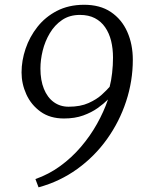

<svg xmlns="http://www.w3.org/2000/svg" viewBox="-20 -767 618 824"><path d="M145.5 37 132 1.5Q189 -18.5 238.2 -54.2Q287.5 -90 327.2 -136.5Q367 -183 396.2 -235.2Q425.5 -287.5 443.5 -340Q425.5 -322 399.2 -303.2Q373 -284.5 337.2 -271.5Q301.5 -258.5 254.5 -258.5Q194.5 -258.5 154 -287.8Q113.5 -317 93 -362.2Q72.5 -407.5 72.5 -456Q72.5 -507 89.8 -558Q107 -609 140.8 -651.8Q174.5 -694.5 224.2 -720.2Q274 -746 339 -746.5Q409 -747 455.8 -715.5Q502.5 -684 526.2 -630.5Q550 -577 550 -510.5Q550 -419 521.2 -331.8Q492.5 -244.5 439.2 -170Q386 -95.5 311.5 -41.8Q237 12 145.5 37ZM274.5 -309Q325 -309 360 -324.8Q395 -340.5 417 -360.8Q439 -381 450.5 -394.5Q457.5 -420.5 461.2 -454Q465 -487.5 465 -519.5Q465 -558.5 456.8 -591.8Q448.5 -625 431.2 -650Q414 -675 387.2 -689Q360.5 -703 323 -703Q278.5 -703 246.5 -681.2Q214.5 -659.5 193.8 -624.5Q173 -589.5 163.2 -549.5Q153.5 -509.5 153.5 -473Q153.5 -422.5 168.5 -385.5Q183.5 -348.5 210.8 -328.8Q238 -309 274.5 -309Z"/></svg>

Font: Merriweather Light 18pt Light
Style: Italic
Weight: 300
Italic angle: -7.8°
Version: Version 2.101